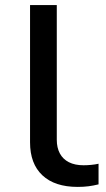

<svg xmlns="http://www.w3.org/2000/svg" viewBox="-20 -725 417 754"><path d="M285 9Q195 9 146.5 -36.5Q98 -82 98 -166V-705H203V-176Q203 -145 215 -122.5Q227 -100 250.5 -88Q274 -76 308 -76Q322 -76 338 -77.5Q354 -79 367 -82V-1Q347 4 327.5 6.5Q308 9 285 9Z"/></svg>

Font: Nunito Sans 10pt Expanded Medium
Style: Regular
Weight: 500
Width: 7
Designer: Vernon Adams
Foundry: Vernon Adams
Version: Version 3.101;gftools[0.9.27]